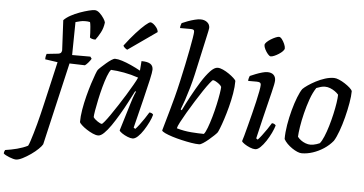

<svg xmlns="http://www.w3.org/2000/svg" viewBox="-224 -916 2340 1233"><g transform="rotate(5 946.0 -300.0)"><path d="M-82.6 200Q-89.6 200 -100.9 197Q-112.1 194 -124.9 189Q-137.7 184 -148 178.5Q-158.2 173 -163.2 168Q-162.8 160.2 -160.5 153.7Q-158.2 147.1 -156.2 145.1Q-119.7 140.1 -80.8 130.1Q-42 120 -11.7 104.7Q-6 94.2 1.2 72.2Q8.3 50.3 16.9 21.6Q25.5 -7 34.1 -39.5Q42.7 -72 50.7 -104.7Q58.7 -137.3 65.3 -166.1Q81.6 -240 97.7 -306.2Q113.8 -372.4 129.8 -446L49.2 -457.6Q49.2 -469.9 51.2 -479.5Q53.2 -489 55.2 -493L129.8 -501Q140.8 -503 145.7 -507.4Q150.6 -511.8 152.6 -524L142.8 -718Q158.6 -735 185.8 -750Q212.9 -765 243.6 -776Q274.2 -787 300.1 -793.5Q326 -800 338.8 -800Q354.5 -800 370.7 -785Q386.9 -770 398.1 -752.5Q409.4 -735 410.4 -726Q406 -689.7 390.5 -660.9Q375.1 -632 359.3 -611.6Q345.5 -611.6 336.3 -614.9Q327 -618.1 323.3 -622.1Q323.5 -631.5 322.6 -651.4Q321.7 -671.4 319.8 -691.5Q318 -711.7 315 -721Q308 -723 299.5 -723.5Q291 -724 283 -724Q266.1 -724 251.7 -720.4Q237.3 -716.8 222 -712.6L219 -500H336.6L345.9 -487Q339.1 -474.9 327.5 -461.5Q316 -448 306.5 -441.6L207 -444.6L84 87Q78 98.8 58.5 117.8Q39.1 136.8 12.6 155.4Q-13.9 174 -39.6 187Q-65.3 200 -82.6 200Z M430.5 0Q415.3 0 395.2 -9Q375 -18 355.1 -31Q335.1 -44 322 -56.5Q308.8 -69 306.8 -75Q306.6 -112 314.1 -156.3Q321.6 -200.7 333.1 -245.3Q344.6 -289.8 356.6 -327.4Q368.6 -365 378.1 -389.8Q387.6 -414.6 390.8 -418.6Q396 -425.4 410 -438.5Q423.9 -451.5 440.6 -465.8Q457.3 -480.1 472.5 -490.1Q487.7 -500 496.3 -500Q514.6 -500 541.7 -491.5Q568.7 -483 600.3 -468.8Q631.9 -454.5 661.6 -438.1L666.3 -500Q705.3 -500 723.4 -488.2Q741.5 -476.4 741.5 -451.3Q741.5 -436.4 730.1 -384.9Q718.8 -333.4 698.9 -253.3Q679.1 -173.1 653.3 -69.8L664.3 -62.8Q674.9 -73.4 689.5 -92.8Q704.1 -112.3 719.3 -134.7Q734.5 -157.1 745.5 -175.8Q754.3 -175.8 761.5 -171.9Q768.6 -168 770.4 -163.2Q765.2 -142.2 751.7 -114.6Q738.2 -87 721.2 -60.6Q704.2 -34.2 685.9 -17.1Q667.6 0 652.1 0Q638.2 0 618.6 -8Q599 -16.1 583.6 -26.6Q568.2 -37.2 565.2 -44L619.3 -221.6Q625.3 -241 630.6 -257.1Q636 -273.1 640.6 -284.4Q645.2 -295.7 648 -301L642.7 -304Q625.5 -270 604 -229Q582.5 -188 558.6 -147.5Q534.7 -107 511.6 -73.5Q488.4 -40 467.6 -20Q446.9 0 430.5 0ZM446.9 -76.2Q450.9 -76.2 465.5 -94.1Q480.1 -111.9 500.4 -141.5Q520.6 -171 543.8 -206.3Q567 -241.6 588.8 -277.3Q610.5 -313 628.1 -343.5Q645.7 -373.9 653.7 -392.4Q607.2 -408.4 560.8 -416.8Q514.5 -425.2 476.2 -426.9Q465 -414.6 453.2 -383.3Q441.5 -352 430.5 -311.6Q419.6 -271.2 410.9 -230.3Q402.1 -189.4 396.9 -158Q391.7 -126.6 391.7 -114.9Q401.2 -100.7 420.1 -88.5Q438.9 -76.2 446.9 -76.2ZM568.4 -564.8Q560.8 -568 552.3 -575.5Q543.7 -583.1 542.2 -589.4Q578.4 -637.7 611.8 -674.5Q645.2 -711.4 669.6 -732.3Q694 -753.2 702.6 -753.2Q710.1 -753.2 721.7 -744.4Q733.2 -735.6 742.9 -722Q752.5 -708.4 753.3 -694.6Z M1081.3 0Q1059.7 0 1029.6 -5Q999.5 -10 967.2 -17.5Q934.8 -25 906.3 -34Q877.9 -43 858.8 -52Q839.8 -61 837.3 -68Q841.5 -82.5 851.6 -118.2Q861.6 -154 874.8 -199.8Q888 -245.6 899.2 -289.2Q912.4 -339.5 924.7 -394.7Q937.1 -449.9 948.2 -502.6Q959.3 -555.4 967.8 -600.4Q976.3 -645.4 981.3 -676Q986.3 -706.6 986.3 -717Q986.3 -726.8 980 -729.9Q973.8 -733 963 -733H894.2Q894.2 -742.7 896.8 -751.4Q899.5 -760.1 901.7 -765.4Q917.4 -772.6 939.1 -780.6Q960.8 -788.7 983 -794.3Q1005.1 -800 1020.4 -800Q1046.7 -800 1063.7 -786.4Q1080.8 -772.7 1080.8 -750.2Q1080.8 -745.5 1077.6 -730.7Q1074.5 -715.8 1068.2 -687.6L1014.9 -446.1Q1004.9 -401.3 992.1 -356.9Q979.3 -312.5 966.7 -275.2Q954 -237.8 944 -213L951 -208Q972.2 -252 999.2 -302Q1026.2 -352 1054.6 -397.5Q1083 -443 1109.7 -471.5Q1136.3 -500 1157.6 -500Q1172.9 -500 1192.5 -491Q1212.2 -482 1231 -469Q1249.8 -456 1263.2 -443.5Q1276.7 -431 1277.7 -425Q1277.9 -388.5 1270.4 -344.2Q1262.9 -299.9 1251.4 -256.2Q1239.9 -212.5 1227.8 -175.3Q1215.7 -138.2 1206.1 -114.4Q1196.5 -90.5 1193.5 -86.5Q1187.7 -78.8 1173 -64.9Q1158.4 -51 1140.6 -36Q1122.8 -21 1106.5 -10.5Q1090.3 0 1081.3 0ZM1105.9 -69.1Q1115.9 -80.1 1127.7 -111.4Q1139.5 -142.7 1151 -182.9Q1162.5 -223 1171.4 -263.8Q1180.4 -304.5 1185.3 -335.8Q1190.3 -367.1 1190.3 -379.3Q1186.3 -388.3 1174.7 -397.4Q1163 -406.5 1151.8 -412.3Q1140.6 -418 1134.6 -418Q1130.6 -418 1114.4 -397.4Q1098.1 -376.9 1075.8 -343.6Q1053.5 -310.3 1029.1 -271.3Q1004.8 -232.2 983 -195.3Q961.3 -158.4 946.6 -130.2Q931.9 -102 929.9 -90Q977.9 -76 1024.8 -72.6Q1071.8 -69.1 1105.9 -69.1Z M1442.3 0Q1427.7 0 1408.1 -8Q1388.5 -16.1 1373 -26.6Q1357.4 -37.2 1354.4 -44Q1358.1 -53.5 1365.5 -80.8Q1373 -108.2 1382.8 -146Q1392.7 -183.8 1403.1 -225.1Q1413.5 -266.5 1422.5 -305.1Q1431.5 -343.8 1436.8 -372.6Q1442.2 -401.4 1442.2 -413.5Q1442.2 -425.3 1435.1 -429.2Q1427.9 -433 1414.6 -433H1359.5Q1359.5 -442.6 1362.3 -452Q1365 -461.4 1367 -465.4Q1382.5 -472.4 1403.3 -480.5Q1424.1 -488.7 1444.3 -494.3Q1464.5 -500 1477.8 -500Q1503.7 -500 1517.6 -487.2Q1531.5 -474.4 1531.5 -451.3Q1531.5 -442.6 1527.9 -423.4Q1524.3 -404.1 1516.7 -374.1Q1509.2 -344 1498.7 -300.9Q1488.3 -257.8 1474.1 -200.5Q1460 -143.2 1443.3 -69.8L1453.5 -62.8Q1463.5 -72.8 1478.7 -92.7Q1493.8 -112.5 1509.7 -135.7Q1525.5 -158.9 1535.5 -175.8Q1544.3 -175.8 1551.1 -171.9Q1557.9 -168 1560.6 -163.2Q1554.6 -142.2 1541.5 -114.6Q1528.4 -87 1510.9 -60.5Q1493.4 -34 1475.6 -17Q1457.9 0 1442.3 0ZM1490.4 -602.5Q1482.1 -602.5 1471.2 -615.3Q1460.3 -628.1 1452.2 -644.2Q1444.1 -660.3 1444.1 -671.7Q1444.1 -680.2 1454.7 -690.6Q1465.2 -701 1480.4 -710.5Q1495.6 -719.9 1510.2 -726.1Q1524.8 -732.2 1532.3 -732.2Q1541.7 -732.2 1551.6 -719.4Q1561.5 -706.6 1568.7 -690.1Q1575.9 -673.6 1575.9 -662.2Q1575.9 -653.5 1565.9 -643.2Q1556 -632.9 1541.3 -623.5Q1526.6 -614 1512.8 -608.3Q1499 -602.5 1490.4 -602.5Z M1742.6 0Q1730 0 1713.5 -7Q1697 -14 1679.5 -25.9Q1662.1 -37.8 1647.8 -52.2Q1633.5 -66.6 1625.4 -81.7Q1625.4 -124.1 1633.5 -173.2Q1641.7 -222.4 1654.6 -269.9Q1667.5 -317.4 1682.3 -355Q1697.1 -392.6 1710.5 -411.2Q1721.2 -422.2 1742.8 -437.1Q1764.5 -452 1792.1 -466.5Q1819.7 -480.9 1849.8 -490.5Q1880 -500 1907.4 -500Q1921.1 -500 1940.1 -492.1Q1959.1 -484.2 1978.1 -471.8Q1997.1 -459.5 2011.1 -447Q2025.1 -434.5 2028.1 -425.2Q2028.1 -394.1 2020.2 -348.5Q2012.4 -303 1999.9 -254.2Q1987.4 -205.5 1972 -163.5Q1956.7 -121.6 1941.5 -97.7Q1916.5 -67.2 1883 -45.5Q1849.6 -23.8 1813.2 -11.9Q1776.7 0 1742.6 0ZM1794.3 -59.8Q1802.3 -59.8 1812.4 -61.7Q1822.5 -63.5 1833.4 -67Q1844.2 -70.4 1853 -74.6Q1865.7 -89.8 1878.6 -120.6Q1891.6 -151.5 1903.1 -190.1Q1914.6 -228.7 1923.6 -268.6Q1932.6 -308.5 1937.6 -341.8Q1942.6 -375.1 1942.6 -395Q1932.7 -406.8 1918.5 -416.5Q1904.4 -426.3 1888.2 -432.6Q1872 -439 1855.1 -439Q1842.1 -439 1828.5 -435.4Q1815 -431.8 1799.6 -425.7Q1778.5 -394.4 1762.5 -349.5Q1746.5 -304.5 1734.8 -256.6Q1723 -208.7 1716.7 -167.9Q1710.4 -127.1 1709.6 -103.8Q1718 -92.4 1731.3 -82.4Q1744.5 -72.4 1761.3 -66.1Q1778.1 -59.8 1794.3 -59.8Z"/></g></svg>

Font: Texturina Medium
Style: Italic
Weight: 500
Italic angle: -11°
Designer: Guillermo Torres Carreño
Foundry: Omnibus-Type
Version: Version 1.002